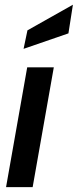

<svg xmlns="http://www.w3.org/2000/svg" viewBox="-20 -774 322 794"><path d="M5 0 92.5 -495.5H202.5L115 0ZM77.5 -572 93.5 -648.5 281.5 -754.5 263 -636Z"/></svg>

Font: Cabin SemiCondensedSemiBold
Style: Italic
Weight: 600
Width: 4
Italic angle: -10°
Designer: Pablo Impallari
Foundry: Pablo Impallari. http://www.impallari.com Igino Marini. http://www.ikern.com
Version: Version 3.001